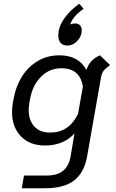

<svg xmlns="http://www.w3.org/2000/svg" viewBox="-20 -776 618 1024"><path d="M291 -586Q291 -633 323 -678Q355 -723 403 -756L426 -729Q369 -690 354 -645Q366 -651 381 -651Q397 -651 406.5 -641Q416 -631 416 -614Q416 -583 392.5 -558Q369 -533 340 -533Q316 -533 303.5 -547Q291 -561 291 -586ZM567 -429Q543 -412 533 -399Q523 -386 519 -365L445 56Q430 143 376.5 185.5Q323 228 220 228H96L108 160H232Q340 160 357 56L377 -64Q318 0 220 0Q138 0 91 -49.5Q44 -99 44 -179Q44 -200 49 -230L53 -251Q64 -314 96 -366Q128 -418 179.5 -449.5Q231 -481 297 -481Q348 -481 384.5 -461Q421 -441 441 -403Q450 -431 467 -449.5Q484 -468 513 -481ZM396 -168 422 -314Q407 -412 307 -412Q244 -412 199 -367Q154 -322 141 -251L137 -230Q133 -202 133 -190Q133 -135 162.5 -102Q192 -69 247 -69Q298 -69 334.5 -93.5Q371 -118 396 -168Z"/></svg>

Font: KoHo Medium
Style: Italic
Weight: 500
Italic angle: -10°
Designer: Cadson Demak & Katatrad Team
Foundry: Cadson Demak Co.,Ltd.
Version: Version 1.000